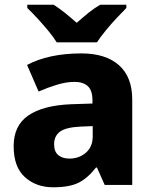

<svg xmlns="http://www.w3.org/2000/svg" viewBox="-20 -786 650 816"><path d="M326 -559Q429 -559 485.5 -509Q542 -459 542 -363V0H425L392 -74H388Q353 -29 314 -9.5Q275 10 206 10Q134 10 86 -33Q38 -76 38 -165Q38 -252 100 -295Q162 -338 282 -343L373 -346V-359Q373 -402 353 -420Q333 -438 297 -438Q262 -438 222.5 -426Q183 -414 144 -397L95 -510Q140 -534 198 -546.5Q256 -559 326 -559ZM323 -248Q260 -245 235 -226.5Q210 -208 210 -173Q210 -141 228 -126.5Q246 -112 275 -112Q316 -112 345 -137Q374 -162 374 -206V-250ZM221 -606Q207 -629 184.5 -656Q162 -683 138.5 -708.5Q115 -734 96 -752V-766H208Q234 -749 257 -730.5Q280 -712 306 -689Q332 -712 356 -731.5Q380 -751 406 -766H517V-752Q500 -735 476 -709.5Q452 -684 429.5 -656.5Q407 -629 392 -606Z"/></svg>

Font: Noto Sans Meetei Mayek ExtraBold
Style: Regular
Weight: 800
Designer: Monotype Design Team and Neelakash Kshetrimayum
Foundry: Monotype Imaging Inc.
Version: Version 2.002; ttfautohint (v1.8.4.7-5d5b)